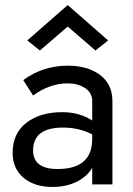

<svg xmlns="http://www.w3.org/2000/svg" viewBox="-20 -730 525 760"><path d="M248 -625 138 -530 88 -570 248 -710 408 -570 358 -530ZM111 -352 72 -413Q150 -470 248 -470Q328 -470 376.5 -433Q425 -396 425 -330V0H345V-66Q324 -30 282.5 -10Q241 10 188 10Q116 10 73 -26.5Q30 -63 30 -125Q30 -202 84.5 -244Q139 -286 226 -286Q295 -286 345 -253V-330Q345 -363 316.5 -381.5Q288 -400 248 -400Q177 -400 111 -352ZM111 -135Q111 -61 208 -61Q345 -61 345 -180V-198Q293 -225 230 -225Q111 -225 111 -135Z"/></svg>

Font: renner_400book
Style: Book
Weight: 400
Version: Version 003.000 ; ttfautohint (v0.97) -l 8 -r 50 -G 200 -x 1